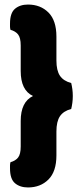

<svg xmlns="http://www.w3.org/2000/svg" viewBox="-20 -688 367 844"><path d="M125 -266Q71 -291 71 -376V-488Q71 -522 59.5 -536.5Q48 -551 26 -557Q24 -565 24 -571.5Q24 -578 24 -584Q24 -631 46 -649.5Q68 -668 103 -668Q158 -668 193 -633Q228 -598 228 -527V-422Q228 -378 243.5 -355Q259 -332 293 -323Q296 -311 298 -296.5Q300 -282 300 -266Q300 -250 298 -235.5Q296 -221 293 -209Q259 -200 243.5 -177Q228 -154 228 -110V-5Q228 66 193 101Q158 136 103 136Q68 136 46 117.5Q24 99 24 52Q24 46 24 39.5Q24 33 26 25Q48 19 59.5 4.5Q71 -10 71 -44V-156Q71 -240 125 -266Z"/></svg>

Font: Baloo Chettan
Style: Regular
Weight: 400
Designer: Maithili Shingre and Ek Type
Foundry: Ek Type
Version: Version 1.443;PS 1.000;hotconv 16.6.51;makeotf.lib2.5.65220;